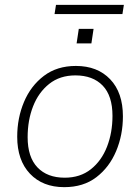

<svg xmlns="http://www.w3.org/2000/svg" viewBox="-20 -764 578 792"><path d="M245 8Q156 8 103.5 -47.5Q51 -103 51 -200Q51 -277 79 -343.5Q107 -410 161 -451Q215 -492 293 -492Q382 -492 434.5 -437Q487 -382 487 -284Q487 -207 459 -140.5Q431 -74 377.5 -33Q324 8 245 8ZM247 -31Q311 -31 355 -66Q399 -101 421.5 -159Q444 -217 444 -286Q444 -369 403.5 -411Q363 -453 291 -453Q227 -453 183 -418Q139 -383 116.5 -325.5Q94 -268 94 -198Q94 -116 134.5 -73.5Q175 -31 247 -31ZM205 -706 211 -744H491L485 -706ZM296 -585 305 -645H366L357 -585Z"/></svg>

Font: Nunito Sans ExtraLight
Style: Italic
Weight: 200
Italic angle: -9°
Designer: Vernon Adams
Foundry: Vernon Adams
Version: Version 3.006; ttfautohint (v1.8.3)